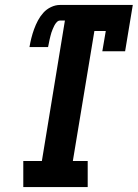

<svg xmlns="http://www.w3.org/2000/svg" viewBox="-20 -755 556 775"><path d="M74 0V-105H149L242 -672H222Q215 -672 209 -665.5Q203 -659 199.5 -652Q196 -645 193 -638Q190 -631 187.5 -623.5Q185 -616 183.5 -609Q182 -602 180 -594.5Q178 -587 177 -579.5Q176 -572 174 -565H99Q102 -583 106.5 -601Q111 -619 117.5 -637Q124 -655 133 -672Q142 -689 155 -703.5Q168 -718 186 -726.5Q204 -735 222 -735H516L485 -548H393L407 -630H361L274 -105H334V0Z"/></svg>

Font: Iosevka Curly Slab XBdObl
Style: Regular
Weight: 800
Italic angle: -9°
Monospace: yes
Designer: Belleve Invis
Foundry: Belleve Invis
Version: Version 11.1.0; ttfautohint (v1.8.3)